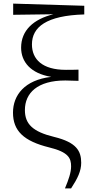

<svg xmlns="http://www.w3.org/2000/svg" viewBox="-20 -823 512 1064"><path d="M340 221H374C410 166 430 125 430 79C430 14 404 -34 281 -64C161 -93 118 -136 118 -213C118 -308 188 -377 342 -377C359 -377 387 -376 415 -375V-437C393 -436 361 -436 345 -436C215 -436 157 -494 157 -577C157 -673 237 -737 447 -743V-791L53 -803V-741L276 -744C165 -717 97 -654 97 -559C97 -481 149 -416 264 -397C116 -380 52 -295 52 -199C52 -98 111 -41 253 -6C360 20 374 54 374 99C374 132 361 171 340 221Z"/></svg>

Font: Noto Serif CJK TC Light
Style: Regular
Weight: 300
Designer: Ryoko NISHIZUKA 西塚涼子 (kana & ideographs); Frank Grießhammer (Latin, Greek & Cyrillic); Wenlong ZHANG 张文龙 (bopomofo); San
Foundry: Adobe
Version: Version 2.001;hotconv 1.1.0;makeotfexe 2.6.0